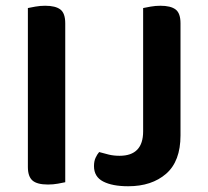

<svg xmlns="http://www.w3.org/2000/svg" viewBox="-20 -635 723 668"><path d="M147 7Q109 7 93 -7Q77 -21 77 -54V-607Q86 -609 103 -612Q120 -615 137 -615Q173 -615 190 -602Q207 -589 207 -554V-1Q198 1 181.5 4Q165 7 147 7ZM608 -164Q608 -74 558 -30.5Q508 13 426 13Q371 13 339 -3.5Q307 -20 307 -57Q307 -74 312.5 -86Q318 -98 325 -106Q342 -101 359 -97Q376 -93 396 -93Q478 -93 478 -178V-607Q487 -609 504 -612Q521 -615 538 -615Q574 -615 591 -602Q608 -589 608 -554Z"/></svg>

Font: Baloo 2 SemiBold
Style: Regular
Weight: 600
Designer: Sarang Kulkarni and Ek Type
Foundry: Ek Type
Version: Version 1.640;hotconv 1.0.111;makeotfexe 2.5.65597; ttfautoh